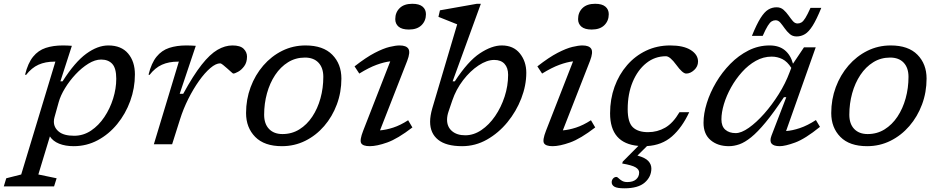

<svg xmlns="http://www.w3.org/2000/svg" viewBox="-96 -762 4955 1014"><path d="M203 179.5 189.5 222.5H-76L-63 179.5L16 159.5L196.5 -436.5H192Q143.5 -436.5 107.2 -420.2Q71 -404 41.5 -366L36.5 -368Q51.5 -429 78.8 -462.5Q106 -496 145.5 -509Q185 -522 235.5 -522Q260 -522 283.5 -520L223 -332.5H234.5Q299.5 -434.5 359.5 -478.2Q419.5 -522 476 -522Q544.5 -522 580.5 -479.5Q616.5 -437 616.5 -369Q616.5 -296.5 591.8 -228.5Q567 -160.5 523 -106.8Q479 -53 420.2 -21.5Q361.5 10 293 10Q249 10 216.2 -3.2Q183.5 -16.5 167.5 -41.5L106.5 159.5ZM192 -143.5Q188.5 -132.5 188.5 -119.5Q188.5 -88 215 -66.5Q241.5 -45 295.5 -45Q344 -45 384.8 -72.2Q425.5 -99.5 455.2 -144Q485 -188.5 501.5 -241.5Q518 -294.5 518 -346Q518 -401.5 497 -424.5Q476 -447.5 438 -447.5Q406 -447.5 370.8 -425.8Q335.5 -404 303.2 -369.5Q271 -335 247.2 -296Q223.5 -257 214 -222.5Z M848.5 -436.5H844Q795.5 -436.5 759.2 -420.2Q723 -404 693.5 -366L688.5 -368Q703.5 -429 730.8 -462.5Q758 -496 797.5 -509Q837 -522 887.5 -522Q899.5 -522 912.2 -521.5Q925 -521 938 -520L853 -266.5H871.5Q925 -364.5 969 -420.2Q1013 -476 1052.8 -499Q1092.5 -522 1131.5 -522Q1173 -522 1190.8 -504.2Q1208.5 -486.5 1208.5 -463Q1208.5 -432.5 1193.8 -412.5Q1179 -392.5 1161.5 -383Q1144 -373.5 1136 -373.5Q1134 -373.5 1124.8 -382Q1115.5 -390.5 1104 -400.5Q1093 -410.5 1082.2 -419Q1071.5 -427.5 1067 -427.5Q1044 -427.5 1014.8 -402.5Q985.5 -377.5 955.2 -335Q925 -292.5 898.5 -239.8Q872 -187 854.5 -131L813 0H716.5Z M1517.5 -522Q1610.5 -522 1658.8 -473Q1707 -424 1707 -347Q1707 -275 1683 -210.5Q1659 -146 1616 -96.2Q1573 -46.5 1516 -18.2Q1459 10 1393 10Q1300 10 1251.8 -39Q1203.5 -88 1203.5 -165Q1203.5 -237 1227.5 -301.5Q1251.5 -366 1294.5 -415.8Q1337.5 -465.5 1394.5 -493.8Q1451.5 -522 1517.5 -522ZM1396 -54Q1445.5 -54 1485.2 -78.8Q1525 -103.5 1553.2 -146Q1581.5 -188.5 1596.5 -242.8Q1611.5 -297 1611.5 -356Q1611.5 -404 1586 -431Q1560.5 -458 1514.5 -458Q1465 -458 1425.2 -433.2Q1385.5 -408.5 1357.2 -366Q1329 -323.5 1314 -269.2Q1299 -215 1299 -156Q1299 -108 1324.8 -81Q1350.5 -54 1396 -54Z M1991.5 -661Q1991.5 -696.5 2014.8 -719.2Q2038 -742 2081.5 -742Q2118 -742 2135.8 -727Q2153.5 -712 2153.5 -687Q2153.5 -652 2130.2 -629Q2107 -606 2063.5 -606Q2027 -606 2009.2 -621Q1991.5 -636 1991.5 -661ZM1822 -71.5 1965 -438Q1933.5 -434.5 1893 -419.8Q1852.5 -405 1801.5 -373.5L1776.5 -411.5Q1838 -459.5 1883.5 -483Q1929 -506.5 1961.2 -514.2Q1993.5 -522 2014.5 -522Q2050 -522 2061 -504Q2072 -486 2054.5 -440.5L1911 -73.5Q1943 -76 1980.8 -88.2Q2018.5 -100.5 2059.5 -127L2082 -89Q2004 -29 1949 -9.5Q1894 10 1857 10Q1820.5 10 1811.5 -5.8Q1802.5 -21.5 1822 -71.5Z M2318.5 -633.5Q2309 -637.5 2291 -644.5Q2273 -651.5 2253.5 -659.5Q2234 -667.5 2219.5 -673L2227.5 -707.5L2422.5 -742H2443.5L2294.5 -332.5H2306Q2375.5 -439 2438.5 -480.5Q2501.5 -522 2554 -522Q2615.5 -522 2649.5 -479.8Q2683.5 -437.5 2683.5 -378Q2683.5 -310.5 2657 -242Q2630.5 -173.5 2583.8 -116.5Q2537 -59.5 2475.8 -24.8Q2414.5 10 2344.5 10Q2260 10 2217.8 -24Q2175.5 -58 2175.5 -119Q2175.5 -150 2187 -190ZM2273 -173.5Q2265 -150 2265 -130Q2265 -92 2291 -69.8Q2317 -47.5 2361 -47.5Q2405.5 -47.5 2446.2 -75Q2487 -102.5 2518.8 -148.8Q2550.5 -195 2569 -251.8Q2587.5 -308.5 2587.5 -367Q2587.5 -404 2568.5 -424.8Q2549.5 -445.5 2514 -445.5Q2475.5 -445.5 2431.5 -416.5Q2387.5 -387.5 2350 -338.8Q2312.5 -290 2292.5 -231Z M2957 -661Q2957 -696.5 2980.2 -719.2Q3003.5 -742 3047 -742Q3083.5 -742 3101.2 -727Q3119 -712 3119 -687Q3119 -652 3095.8 -629Q3072.5 -606 3029 -606Q2992.5 -606 2974.8 -621Q2957 -636 2957 -661ZM2787.5 -71.5 2930.5 -438Q2899 -434.5 2858.5 -419.8Q2818 -405 2767 -373.5L2742 -411.5Q2803.5 -459.5 2849 -483Q2894.5 -506.5 2926.8 -514.2Q2959 -522 2980 -522Q3015.5 -522 3026.5 -504Q3037.5 -486 3020 -440.5L2876.5 -73.5Q2908.5 -76 2946.2 -88.2Q2984 -100.5 3025 -127L3047.5 -89Q2969.5 -29 2914.5 -9.5Q2859.5 10 2822.5 10Q2786 10 2777 -5.8Q2768 -21.5 2787.5 -71.5Z M3201.5 232.5Q3163.5 232.5 3149 224Q3134.5 215.5 3134.5 200.5Q3134.5 189 3141.8 180.8Q3149 172.5 3160 172.5Q3164 172.5 3170.8 179.2Q3177.5 186 3188.8 192.8Q3200 199.5 3217 199.5Q3247 199.5 3263.2 185.5Q3279.5 171.5 3279.5 149Q3279.5 133 3260.8 121.8Q3242 110.5 3190 101.5L3193 91.5L3275.5 8.5Q3126 -4.5 3126 -163.5Q3126 -238.5 3149.5 -303.5Q3173 -368.5 3215.8 -417.8Q3258.5 -467 3316.5 -494.5Q3374.5 -522 3443.5 -522Q3513.5 -522 3552 -497.8Q3590.5 -473.5 3590.5 -437Q3590.5 -411 3570.2 -392.2Q3550 -373.5 3528 -373.5Q3509 -373.5 3476 -419Q3442.5 -465 3421 -465Q3362.5 -465 3317 -428.5Q3271.5 -392 3245.2 -329Q3219 -266 3219 -185.5Q3219 -116 3246.2 -90Q3273.5 -64 3326.5 -64Q3375.5 -64 3417 -87.8Q3458.5 -111.5 3492.5 -169.5H3544Q3506 -88 3452.8 -41.5Q3399.5 5 3321 9.5L3270.5 59.5Q3312 71 3328 88.5Q3344 106 3344 128Q3344 171.5 3309.2 202Q3274.5 232.5 3201.5 232.5Z M3978.5 -46 4056.5 -248.5H4044Q3989.5 -166.5 3947.2 -115.5Q3905 -64.5 3871.2 -37.2Q3837.5 -10 3809 0Q3780.5 10 3753.5 10Q3694.5 10 3657 -21.8Q3619.5 -53.5 3619.5 -113.5Q3619.5 -162 3636.8 -217.5Q3654 -273 3685.8 -326.8Q3717.5 -380.5 3761 -424.8Q3804.5 -469 3857 -495.5Q3909.5 -522 3968.5 -522Q4018 -522 4048.8 -496.8Q4079.5 -471.5 4092 -425.5L4150 -512H4212L4055.5 -70Q4088 -72 4128.2 -85.5Q4168.5 -99 4213 -128L4234.5 -92Q4156 -28.5 4103.2 -9.2Q4050.5 10 4022 10Q3957 10 3978.5 -46ZM3714 -131.5Q3714 -95 3734.5 -77Q3755 -59 3789.5 -59Q3819 -59 3858.8 -87Q3898.5 -115 3939.8 -161.5Q3981 -208 4016.8 -265Q4052.5 -322 4074 -380L4083 -403.5Q4062.5 -436.5 4036 -449.8Q4009.5 -463 3979.5 -463Q3935.5 -463 3895.8 -440.8Q3856 -418.5 3822.8 -381.5Q3789.5 -344.5 3765 -300.5Q3740.5 -256.5 3727.2 -212.2Q3714 -168 3714 -131.5ZM4241.5 -720.5Q4216.5 -659 4196 -626.5Q4175.5 -594 4155.2 -581.8Q4135 -569.5 4111 -569.5Q4089.5 -569.5 4074.8 -582.5Q4060 -595.5 4048.2 -612.2Q4036.5 -629 4025.5 -642Q4014.5 -655 4000.5 -655Q3989 -655 3979.5 -649.2Q3970 -643.5 3959 -626Q3948 -608.5 3932 -572.5H3875Q3900 -634 3920.5 -666.5Q3941 -699 3961.2 -711.2Q3981.5 -723.5 4005.5 -723.5Q4027 -723.5 4041.8 -710.5Q4056.5 -697.5 4068.2 -680.8Q4080 -664 4091 -651Q4102 -638 4116 -638Q4127.5 -638 4137 -643.8Q4146.5 -649.5 4157.5 -667.2Q4168.5 -685 4184.5 -720.5Z M4608 -522Q4701 -522 4749.2 -473Q4797.5 -424 4797.5 -347Q4797.5 -275 4773.5 -210.5Q4749.5 -146 4706.5 -96.2Q4663.5 -46.5 4606.5 -18.2Q4549.5 10 4483.5 10Q4390.5 10 4342.2 -39Q4294 -88 4294 -165Q4294 -237 4318 -301.5Q4342 -366 4385 -415.8Q4428 -465.5 4485 -493.8Q4542 -522 4608 -522ZM4486.5 -54Q4536 -54 4575.8 -78.8Q4615.5 -103.5 4643.8 -146Q4672 -188.5 4687 -242.8Q4702 -297 4702 -356Q4702 -404 4676.5 -431Q4651 -458 4605 -458Q4555.5 -458 4515.8 -433.2Q4476 -408.5 4447.8 -366Q4419.5 -323.5 4404.5 -269.2Q4389.5 -215 4389.5 -156Q4389.5 -108 4415.2 -81Q4441 -54 4486.5 -54Z"/></svg>

Font: Newsreader 6pt
Style: Italic
Weight: 400
Italic angle: -17°
Designer: Hugues Gentile
Foundry: Production Type
Version: Version 1.003; ttfautohint (v1.8.3)